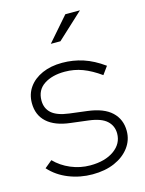

<svg xmlns="http://www.w3.org/2000/svg" viewBox="-110 -773 643 850"><g transform="rotate(-15 211.5 -348.0)"><path d="M208 10Q151 10 99.5 -10.5Q48 -31 13 -70L47 -98Q77 -67 119.5 -49Q162 -31 208 -31Q276 -31 317.5 -60.5Q359 -90 359 -137Q359 -172 334 -195Q309 -218 253 -225L172 -235Q102 -243 65.5 -276Q29 -309 29 -364Q29 -405 51 -436Q73 -467 112.5 -484.5Q152 -502 204 -502Q254 -502 300 -487Q346 -472 393 -438L367 -402Q325 -432 286.5 -446.5Q248 -461 205 -461Q147 -461 110 -436.5Q73 -412 73 -364Q73 -328 97.5 -306Q122 -284 177 -277L257 -267Q331 -258 367 -224Q403 -190 403 -137Q403 -95 378 -61.5Q353 -28 309.5 -9Q266 10 208 10ZM178 -596 274 -706H341L222 -596Z"/></g></svg>

Font: Red Hat Display
Style: Regular
Weight: 300
Designer: Pentagram, MCKL
Foundry: Pentagram, MCKL
Version: Version 1.023